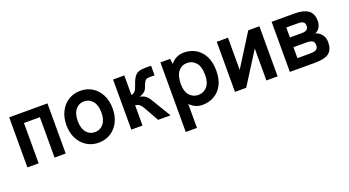

<svg xmlns="http://www.w3.org/2000/svg" viewBox="-51 -1066 3302 1815"><g transform="rotate(-20 1600.0 -159.0)"><path d="M61 0V-504H446V0H334V-406H174V0Z M776 11Q710 11 657.5 -21.5Q605 -54 574.5 -112.5Q544 -171 544 -249Q544 -327 574.5 -386Q605 -445 657.5 -477.5Q710 -510 776 -510Q844 -510 896.5 -477.5Q949 -445 979 -386Q1009 -327 1009 -249Q1009 -171 979 -112.5Q949 -54 896.5 -21.5Q844 11 776 11ZM776 -95Q829 -95 862.5 -135Q896 -175 896 -249Q896 -323 862.5 -363.5Q829 -404 776 -404Q724 -404 691 -363.5Q658 -323 658 -249Q658 -175 691 -135Q724 -95 776 -95Z M1106 0V-504H1219V-307Q1243 -312 1255.5 -325.5Q1268 -339 1278 -368Q1297 -426 1316 -455Q1335 -484 1361 -494Q1387 -504 1428 -504H1488V-407H1437Q1420 -407 1408.5 -403Q1397 -399 1387.5 -384Q1378 -369 1366 -336Q1356 -305 1336.5 -290Q1317 -275 1286 -265Q1318 -260 1341 -244Q1364 -228 1382 -197Q1388 -188 1400 -167.5Q1412 -147 1436 -107.5Q1460 -68 1501 0H1376L1291 -151Q1277 -176 1261.5 -188Q1246 -200 1219 -205V0Z M1582 197V-503H1680L1686 -449Q1711 -481 1745 -498Q1779 -515 1820 -515Q1887 -515 1939.5 -484Q1992 -453 2022 -393.5Q2052 -334 2052 -247Q2052 -165 2022 -107.5Q1992 -50 1939.5 -19.5Q1887 11 1820 11Q1783 11 1751 -3.5Q1719 -18 1695 -44V197ZM1816 -91Q1869 -91 1904 -131Q1939 -171 1939 -247Q1939 -331 1904 -371.5Q1869 -412 1816 -412Q1763 -412 1728 -371Q1693 -330 1693 -241Q1693 -169 1728 -130Q1763 -91 1816 -91Z M2149 0V-504H2262V-180L2466 -504H2578V0H2465V-321L2262 0Z M2701 0V-504H2932Q3022 -504 3068 -471Q3114 -438 3114 -363Q3114 -327 3096.5 -298Q3079 -269 3050 -260Q3087 -251 3112.5 -219.5Q3138 -188 3138 -142Q3138 -69 3097.5 -34.5Q3057 0 2952 0ZM2813 -98H2941Q2988 -98 3005 -111.5Q3022 -125 3022 -153Q3022 -184 3003.5 -196Q2985 -208 2941 -208H2813ZM2813 -306H2929Q2967 -306 2983 -318Q2999 -330 2999 -357Q2999 -384 2982 -395Q2965 -406 2926 -406H2813Z"/></g></svg>

Font: Zen Kaku Gothic New
Style: Bold
Weight: 700
Designer: Yoshimichi Ohira
Foundry: Positype
Version: Version 1.002